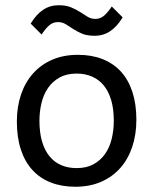

<svg xmlns="http://www.w3.org/2000/svg" viewBox="-20 -710 590 739"><path d="M504.9 -249Q504.9 -191.9 488.8 -144.3Q472.7 -96.7 442.4 -62.7Q412.1 -28.8 368.7 -10Q325.2 8.8 270 8.8Q217.3 8.8 175.5 -7.6Q133.8 -23.9 104.7 -55.7Q75.7 -87.4 60.3 -134.3Q44.9 -181.2 44.9 -242.2Q44.9 -299.3 61 -346.4Q77.1 -393.6 107.4 -427.5Q137.7 -461.4 181.2 -480.2Q224.6 -499 279.8 -499Q332.5 -499 374.3 -482.7Q416 -466.3 445.1 -434.8Q474.1 -403.3 489.5 -356.4Q504.9 -309.6 504.9 -249ZM418 -245.1Q418 -290.5 408 -324.5Q397.9 -358.4 379.4 -381.1Q360.8 -403.8 334.2 -415.3Q307.6 -426.8 274.9 -426.8Q236.8 -426.8 209.7 -411.9Q182.6 -397 165.3 -372.1Q147.9 -347.2 139.9 -314.2Q131.8 -281.2 131.8 -245.1Q131.8 -199.7 141.8 -165.5Q151.9 -131.3 170.4 -108.6Q189 -85.9 215.3 -74.5Q241.7 -63 274.9 -63Q313 -63 340.1 -77.9Q367.2 -92.8 384.5 -117.7Q401.9 -142.6 409.9 -175.5Q418 -208.5 418 -245.1ZM98.1 -619.1Q119.1 -654.3 145.8 -672.1Q172.4 -689.9 206.1 -689.9Q234.4 -689.9 253.9 -681.6Q273.4 -673.3 288.6 -663.6Q303.7 -653.8 317.1 -645.5Q330.6 -637.2 347.2 -637.2Q366.7 -637.2 381.6 -650.6Q396.5 -664.1 410.2 -685.1L452.1 -643.1Q430.7 -607.9 404.3 -590.1Q377.9 -572.3 344.2 -572.3Q315.4 -572.3 296.1 -580.3Q276.9 -588.4 261.7 -598.4Q246.6 -608.4 233.2 -616.7Q219.7 -625 203.1 -625Q183.1 -625 168.5 -611.6Q153.8 -598.1 140.1 -577.1ZM0 -490.2Z"/></svg>

Font: Code New Roman
Style: Regular
Weight: 400
Monospace: yes
Designer: Sam Radian
Foundry: Code New Roman
Version: Version 2.00 November 29, 2014